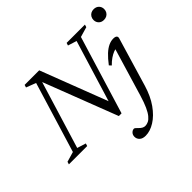

<svg xmlns="http://www.w3.org/2000/svg" viewBox="-234 -963 1477 1477"><g transform="rotate(-45 504.5 -224.0)"><path d="M552.5 -108 535.5 -96.5 698.5 -629 627 -651.5 634 -673H833L826.5 -651.5L744 -627.5L549.5 9H520L276 -624L294 -613L120 -44L191.5 -21.5L184.5 0H-14.5L-8 -21.5L74.5 -45.5L250 -621L170.5 -651.5L177 -673H335.5ZM904.5 -651Q904.5 -667.5 912 -680.8Q919.5 -694 932.8 -701.8Q946 -709.5 964 -709.5Q990.5 -709.5 1006.5 -693.2Q1022.5 -677 1022.5 -653Q1022.5 -636.5 1015 -623.2Q1007.5 -610 994 -602.2Q980.5 -594.5 962.5 -594.5Q936 -594.5 920.2 -610.8Q904.5 -627 904.5 -651ZM826.5 -15Q800 74 756 136Q712 198 660.2 230.2Q608.5 262.5 559.5 262.5Q526.5 262.5 509.2 246.2Q492 230 492 207Q492 186 504.8 172.8Q517.5 159.5 533.5 159.5Q537.5 159.5 544.2 164.5Q551 169.5 562.5 182Q574.5 194.5 586.5 200.8Q598.5 207 610 207Q628 207 645.2 198.5Q662.5 190 679.5 169.2Q696.5 148.5 713.5 111.2Q730.5 74 748 16L869 -388L884 -375Q868 -376 846.8 -367.8Q825.5 -359.5 802.2 -343.5Q779 -327.5 757 -304.5L741 -321Q774.5 -365 803.2 -391.8Q832 -418.5 858.8 -430.8Q885.5 -443 911.5 -443Q925 -443 933.2 -439.5Q941.5 -436 944.8 -429Q948 -422 944.5 -411Z"/></g></svg>

Font: Newsreader 17pt
Style: Italic
Weight: 400
Italic angle: -17°
Version: Version 1.003